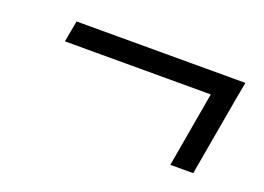

<svg xmlns="http://www.w3.org/2000/svg" viewBox="-54 -559 694 505"><g transform="rotate(20 293.0 -306.0)"><path d="M78.1 -381.3 88.9 -440.9H561.5L553.2 -396L513.7 -170.9H449.7L486.3 -381.3Z"/></g></svg>

Font: Cascadia Code PL Light
Style: Italic
Weight: 300
Italic angle: -10°
Monospace: yes
Designer: Aaron Bell
Foundry: Saja Typeworks
Version: Version 2404.023; ttfautohint (v1.8.4)